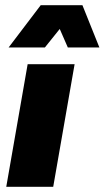

<svg xmlns="http://www.w3.org/2000/svg" viewBox="-20 -716 401 736"><path d="M4 0 86 -470H266L184 0ZM240 -534 209 -605 152 -534H13L136 -696H296L361 -534Z"/></svg>

Font: Celebes Black
Style: Italic
Weight: 900
Italic angle: -10°
Designer: Anugrah Pasau
Foundry: Lafontype
Version: Version 1.000; ttfautohint (v1.8.4)